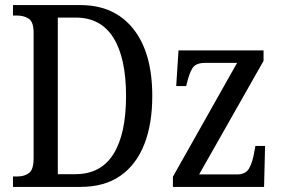

<svg xmlns="http://www.w3.org/2000/svg" viewBox="-20 -734 1105 754"><path d="M31 0V-41H48Q76 -41 94 -54.5Q112 -68 112 -113V-605Q112 -648 93 -660.5Q74 -673 46 -673H31V-714H296Q429 -714 503.5 -620.5Q578 -527 578 -357Q578 -247 546.5 -167Q515 -87 452.5 -43.5Q390 0 296 0ZM276 -50Q376 -50 425.5 -129Q475 -208 475 -357Q475 -506 425.5 -585.5Q376 -665 277 -665H207V-50ZM659 0V-40L911 -487H785Q749 -487 736 -466.5Q723 -446 714 -407L711 -396H672L681 -536H1015V-495L762 -49H911Q944 -49 957.5 -71.5Q971 -94 978 -134L983 -161H1021L1017 0Z"/></svg>

Font: Noto Serif Condensed
Style: Regular
Weight: 400
Width: 3
Designer: Monotype Design Team
Foundry: Monotype Imaging Inc.
Version: Version 2.013; ttfautohint (v1.8.4.7-5d5b)